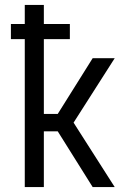

<svg xmlns="http://www.w3.org/2000/svg" viewBox="-20 -755 540 775"><path d="M354 0 213 -225H157V0H80V-597H24V-658H80V-735H157V-658H262V-597H157V-295H213L354 -520H443L277 -260L443 0Z"/></svg>

Font: Iosevka
Style: Regular
Weight: 400
Monospace: yes
Designer: Belleve Invis
Foundry: Belleve Invis
Version: Version 33.2.3; ttfautohint (v1.8.4)